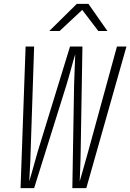

<svg xmlns="http://www.w3.org/2000/svg" viewBox="-20 -970 672 990"><path d="M86 0 112 -730H156L138 -190Q138 -172 136.5 -144Q135 -116 133.5 -87Q132 -58 131 -35Q138 -58 146 -87Q154 -116 162 -144Q170 -172 175 -190L341 -730H405L396 -190Q396 -172 395 -143.5Q394 -115 393 -86Q392 -57 391 -35Q398 -58 406 -87Q414 -116 422 -144Q430 -172 435 -190L583 -730H632L425 0H353L362 -530Q363 -568 365 -614.5Q367 -661 368 -690Q359 -662 346.5 -615.5Q334 -569 322 -530L156 0ZM234 -810 376 -950H436L534 -810H487L404 -919L287 -810Z"/></svg>

Font: JetBrains Mono Thin
Style: Italic
Weight: 100
Italic angle: -9°
Monospace: yes
Designer: Philipp Nurullin, Konstantin Bulenkov
Foundry: JetBrains
Version: Version 2.305; ttfautohint (v1.8.4.7-5d5b)